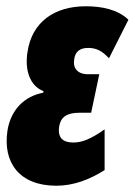

<svg xmlns="http://www.w3.org/2000/svg" viewBox="-20 -583 430 613"><path d="M160 10C215 10 267 -10 314 -40V-170C270 -139 242 -128 214 -128C183 -128 163 -141 169 -180C174 -209 193 -223 233 -223H271L297 -346H261C227 -346 212 -366 217 -394C220 -418 235 -430 261 -430C289 -430 306 -420 328 -397L390 -520C356 -553 304 -563 254 -563C153 -563 82 -512 68 -418C58 -359 76 -308 119 -292L118 -287C59 -276 15 -234 4 -167C-12 -64 42 10 160 10Z"/></svg>

Font: Noto Sans ExtraCondensed Black
Style: Italic
Weight: 900
Width: 2
Italic angle: -12°
Designer: Monotype Design Team
Foundry: Monotype Imaging Inc.
Version: Version 2.013